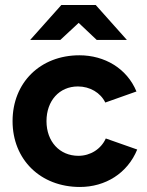

<svg xmlns="http://www.w3.org/2000/svg" viewBox="-20 -732 586 764"><path d="M298 12C399 12 487 -42 526 -137L401 -181C382 -139 340 -112 292 -112C217 -112 165 -169 165 -250C165 -331 216 -388 290 -388C338 -388 380 -363 399 -324L523 -368C485 -460 396 -512 296 -512C140 -512 30 -403 30 -250C30 -97 141 12 298 12ZM365 -573H485L361 -712H224L100 -573H220L293 -641Z"/></svg>

Font: HB Figtree Prototype
Style: Bold
Weight: 700
Designer: Alfredo Marco Pradil
Foundry: Hanken Design Co.®
Version: Version 1.002;Glyphs 3.2 (3228)